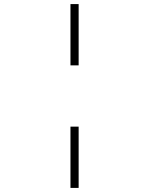

<svg xmlns="http://www.w3.org/2000/svg" viewBox="-20 -820 730 940"><path d="M325 -800V-500H365V-800ZM325 100H365V-200H325Z"/></svg>

Font: Melete UltraLight
Style: Regular
Weight: 200
Width: 6
Designer: Sora Sagano
Foundry: DOT COLON
Version: Version 0.200;FEAKit 1.0